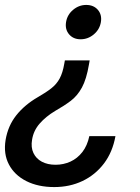

<svg xmlns="http://www.w3.org/2000/svg" viewBox="-39 -570 573 786"><path d="M328.1 -322.8 325.2 -306.2Q314.9 -245.6 296.4 -211.7Q277.8 -177.7 250.7 -157.2Q223.6 -136.7 186.5 -115.7Q148.4 -92.8 123.3 -64Q98.1 -35.2 92.3 2Q86.9 33.2 97.9 56.4Q108.9 79.6 132.3 92Q155.8 104.5 188.5 104.5Q220.7 104.5 249.3 91.6Q277.8 78.6 298.1 52.5Q318.4 26.4 326.7 -12.7H433.6Q421.9 52.7 386.5 99.4Q351.1 146 298.8 170.9Q246.6 195.8 183.1 195.8Q117.2 195.8 68.8 171.4Q20.5 147 -2.4 103.5Q-25.4 60.1 -16.1 2.9Q-6.3 -55.2 27.6 -97.9Q61.5 -140.6 115.2 -171.9Q149.4 -191.4 171.1 -208.5Q192.9 -225.6 205.3 -248.8Q217.8 -272 224.1 -309.1L226.6 -322.8ZM314 -549.8Q344.2 -549.8 361.6 -529.8Q378.9 -509.8 374 -479.5Q369.1 -449.7 345.2 -429.4Q321.3 -409.2 291 -409.2Q261.2 -409.2 243.9 -429.4Q226.6 -449.7 231.4 -479.5Q236.3 -509.8 260.3 -529.8Q284.2 -549.8 314 -549.8Z"/></svg>

Font: Inter 20pt Medium
Style: Italic
Weight: 500
Italic angle: -9.3988°
Version: Version 4.001;git-66647c0bb